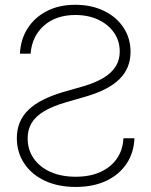

<svg xmlns="http://www.w3.org/2000/svg" viewBox="-20 -758 623 790"><path d="M291.5 11.2Q218.8 11.2 164.3 -14.4Q109.9 -40 79.6 -85.7Q49.3 -131.3 49.3 -189.5Q49.3 -225.6 61.5 -254.6Q73.7 -283.7 97.7 -306.6Q121.6 -329.6 157.2 -347.4Q192.9 -365.2 240.2 -379.4L322.3 -402.8Q372.6 -417.5 406 -437.7Q439.5 -458 456.1 -484.9Q472.7 -511.7 472.7 -545.9Q472.7 -589.8 449 -623.8Q425.3 -657.7 384.3 -677Q343.3 -696.3 290.5 -696.3Q210 -696.3 160.6 -652.3Q111.3 -608.4 106 -537.1H62Q64.9 -596.7 94 -641.8Q123 -687 173.1 -712.6Q223.1 -738.3 289.6 -738.3Q356 -738.3 407.2 -713.6Q458.5 -689 487.8 -645Q517.1 -601.1 517.1 -544.4Q517.1 -478 472.2 -433.1Q427.2 -388.2 335 -361.3L252.4 -337.4Q196.8 -321.3 161.9 -300.5Q127 -279.8 110.4 -252.4Q93.8 -225.1 93.8 -189Q93.8 -141.6 118.7 -106Q143.6 -70.3 188 -50.5Q232.4 -30.8 291.5 -30.8Q350.1 -30.8 393.1 -50.3Q436 -69.8 460.7 -105.2Q485.4 -140.6 487.8 -189H533.2Q530.8 -128.9 500.2 -83.7Q469.7 -38.6 416.5 -13.7Q363.3 11.2 291.5 11.2Z"/></svg>

Font: Inter 28pt ExtraLight
Style: Regular
Weight: 250
Designer: Rasmus Andersson
Foundry: rsms
Version: Version 4.001;git-66647c0bb